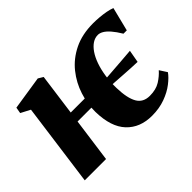

<svg xmlns="http://www.w3.org/2000/svg" viewBox="-113 -772 1004 1004"><g transform="rotate(-45 389.5 -269.5)"><path d="M36 0 98.5 -460 46 -487.5 52 -521.5 239 -550.5 266.5 -534 235 -302.5H380L372.5 -244H227L193.5 0ZM524 10.5Q435.5 10.5 383 -45.2Q330.5 -101 328.5 -214Q328 -273 347 -332.2Q366 -391.5 405.5 -441Q445 -490.5 505.5 -520.2Q566 -550 648 -550Q668.5 -550 692.8 -548Q717 -546 739.8 -541.8Q762.5 -537.5 779 -531L746 -399H721.5Q702 -431.5 684.5 -451.5Q667 -471.5 651.5 -480.5Q636 -489.5 622 -489.5Q600.5 -489.5 581.2 -476.8Q562 -464 546 -440.8Q530 -417.5 518.2 -384.5Q506.5 -351.5 500.2 -310.8Q494 -270 495 -223.5Q497 -147 518.8 -109.2Q540.5 -71.5 589.5 -71.5Q635.5 -71.5 665.8 -90.5Q696 -109.5 717 -133.5L743.5 -92.5Q728 -70 696.8 -45.8Q665.5 -21.5 621.5 -5.5Q577.5 10.5 524 10.5ZM669.5 -242.5Q622.5 -244 572.8 -247.5Q523 -251 458.5 -255L463.5 -295.5Q503.5 -298.5 539 -301Q574.5 -303.5 609.5 -306.2Q644.5 -309 682 -312Z"/></g></svg>

Font: Merriweather 60pt Black
Style: Italic
Weight: 900
Italic angle: -7.8°
Version: Version 2.101